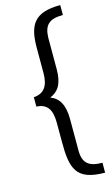

<svg xmlns="http://www.w3.org/2000/svg" viewBox="-141 -833 609 1047"><g transform="rotate(-15 163.0 -309.0)"><path d="M315 164C150 164 131 89 131 -58V-165C131 -239 109 -278 46 -281V-334C106 -338 131 -377 131 -448V-589C131 -718 166 -782 315 -782V-726C238 -726 208 -699 206 -627V-450C206 -366 179 -328 132 -309C178 -292 206 -251 206 -167V10C206 82 240 108 315 108Z"/></g></svg>

Font: Repo Regular
Style: Regular
Weight: 400
Designer: Stefan Peev
Foundry: Context Ltd
Version: Version 1.502